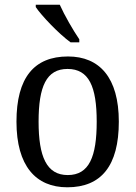

<svg xmlns="http://www.w3.org/2000/svg" viewBox="-20 -786 576 816"><path d="M280 -606H317V-619C291 -657 254 -721 234 -766H132V-756C155 -721 230 -642 280 -606ZM266 10C410 10 485 -81 485 -269C485 -456 403 -546 269 -546C125 -546 50 -456 50 -269C50 -81 132 10 266 10ZM268 -42C178 -42 144 -120 144 -269C144 -418 177 -493 267 -493C358 -493 391 -418 391 -269C391 -120 359 -42 268 -42Z"/></svg>

Font: Noto Serif Lao SemiCondensed
Style: Regular
Weight: 400
Width: 4
Designer: Monotype Design Team
Foundry: Monotype Imaging Inc.
Version: Version 2.003